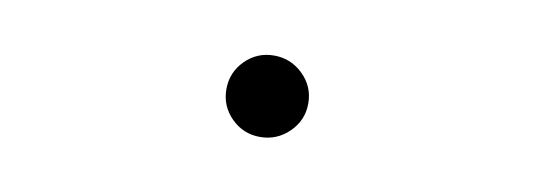

<svg xmlns="http://www.w3.org/2000/svg" viewBox="-30 -571 1060 381"><g transform="rotate(10 500.0 -380.0)"><path d="M418 -380Q418 -414 442 -438Q466 -462 500 -462Q534 -462 558.5 -438Q583 -414 583 -380Q583 -346 558.5 -322Q534 -298 500 -298Q466 -298 442 -322Q418 -346 418 -380Z"/></g></svg>

Font: Shippori Mincho B1
Style: Regular
Weight: 400
Designer: FONTDASU
Foundry: FONTDASU / Google Inc. / but / Adobe
Version: Version 3.110; ttfautohint (v1.8.3)